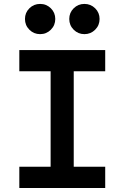

<svg xmlns="http://www.w3.org/2000/svg" viewBox="-20 -945 626 965"><path d="M77.1 0V-106.9H234.4V-586.9H77.1V-693.4H508.8V-586.9H350.6V-106.9H508.8V0ZM404.3 -773.4Q372.6 -773.4 350.3 -795.7Q328.1 -817.9 328.1 -849.6Q328.1 -881.3 350.3 -903.3Q372.6 -925.3 404.3 -925.3Q436 -925.3 458.3 -903.3Q480.5 -881.3 480.5 -849.6Q480.5 -817.9 458.3 -795.7Q436 -773.4 404.3 -773.4ZM181.6 -773.4Q149.9 -773.4 127.7 -795.7Q105.5 -817.9 105.5 -849.6Q105.5 -881.3 127.7 -903.3Q149.9 -925.3 181.6 -925.3Q213.4 -925.3 235.6 -903.3Q257.8 -881.3 257.8 -849.6Q257.8 -817.9 235.6 -795.7Q213.4 -773.4 181.6 -773.4Z"/></svg>

Font: Caskaydia Cove SemiBold
Style: Regular
Weight: 600
Monospace: yes
Designer: Aaron Bell
Foundry: Saja Typeworks
Version: Version 4.300; ttfautohint (v1.8.3)